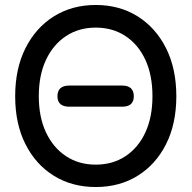

<svg xmlns="http://www.w3.org/2000/svg" viewBox="-20 -737 771 772"><path d="M365 15Q270 15 197 -30Q124 -75 82.5 -157Q41 -239 41 -350Q41 -461 82.5 -543.5Q124 -626 197 -671.5Q270 -717 365 -717Q460 -717 533 -671.5Q606 -626 647.5 -543.5Q689 -461 689 -350Q689 -239 647.5 -157Q606 -75 533 -30Q460 15 365 15ZM365 -75Q433 -75 484.5 -109Q536 -143 564.5 -204.5Q593 -266 593 -350Q593 -435 564.5 -496.5Q536 -558 484.5 -592Q433 -626 365 -626Q297 -626 245.5 -592Q194 -558 165 -496.5Q136 -435 136 -350Q136 -266 165 -204.5Q194 -143 245.5 -109Q297 -75 365 -75ZM259 -308Q211 -308 211 -350Q211 -393 259 -393H471Q518 -393 518 -350Q518 -308 471 -308Z"/></svg>

Font: Zen Maru Gothic Medium
Style: Regular
Weight: 500
Designer: Yoshimichi Ohira
Foundry: Positype
Version: Version 1.001